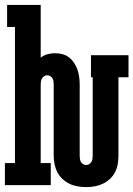

<svg xmlns="http://www.w3.org/2000/svg" viewBox="-22 -755 544 783"><path d="M329 8Q312 8 294.5 5Q277 2 261.5 -5.5Q246 -13 233 -25Q220 -37 212 -52.5Q204 -68 200.5 -85.5Q197 -103 197 -120V-410Q197 -417 196 -423.5Q195 -430 192 -435.5Q189 -441 183 -444.5Q177 -448 171 -448Q164 -448 158.5 -444.5Q153 -441 149.5 -435.5Q146 -430 145 -423.5Q144 -417 144 -410V-90H185V0H-2V-90H39V-645H7V-735H144V-520Q157 -530 172 -534Q187 -538 202 -538Q218 -538 233 -534Q248 -530 260 -520.5Q272 -511 280.5 -498Q289 -485 294 -470.5Q299 -456 301 -440.5Q303 -425 303 -410V-120Q303 -113 304 -106.5Q305 -100 308 -94.5Q311 -89 317 -85.5Q323 -82 329 -82Q336 -82 341.5 -85.5Q347 -89 350.5 -94.5Q354 -100 355 -106.5Q356 -113 356 -120V-440H349V-530H502V-440H461V-120Q461 -103 458 -85.5Q455 -68 447 -52.5Q439 -37 426 -25Q413 -13 397 -5.5Q381 2 364 5Q347 8 329 8Z"/></svg>

Font: Iosevka Slab Extrabold
Style: Regular
Weight: 800
Monospace: yes
Designer: Belleve Invis
Foundry: Belleve Invis
Version: Version 11.1.1; ttfautohint (v1.8.3)